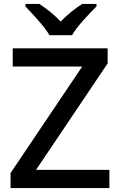

<svg xmlns="http://www.w3.org/2000/svg" viewBox="-20 -961 614 981"><path d="M233 -781H348C373 -826 436 -891 473 -928V-941H400C365 -919 325 -887 290 -851C256 -887 216 -918 181 -941H110V-928C146 -890 207 -826 233 -781ZM539 0V-93H164L530 -637V-714H45V-621H400L34 -77V0Z"/></svg>

Font: Noto Sans Devanagari UI Medium
Style: Regular
Weight: 500
Designer: Jelle Bosma - Monotype Design Team
Foundry: Monotype Imaging Inc.
Version: Version 2.004